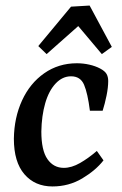

<svg xmlns="http://www.w3.org/2000/svg" viewBox="-20 -659 438 692"><path d="M169 13Q106 13 68 -31Q30 -75 30 -159Q31 -235 59.5 -297Q88 -359 139.5 -395Q191 -431 257 -431Q280 -431 302 -426Q324 -421 341 -412Q358 -403 364 -392.5Q370 -382 370 -367Q370 -344 364 -314.5Q358 -285 350 -260H304Q296 -323 283 -353.5Q270 -384 236 -384Q205 -384 180.5 -358Q156 -332 143 -287Q130 -242 129 -185Q129 -117 151 -85.5Q173 -54 210 -54Q238 -54 268.5 -71.5Q299 -89 329 -115L353 -81Q325 -45 276.5 -16Q228 13 169 13ZM118 -493 236 -635 303 -639 383 -490 347 -464 262 -565 148 -464Z"/></svg>

Font: Yrsa Medium
Style: Italic
Weight: 500
Italic angle: -7.10001°
Designer: Anna Giedrys (Yrsa+Rasa design), David Brezina (Yrsa art-direction, Rasa art-direction, design)
Foundry: Rosetta Type Foundry
Version: Version 2.004